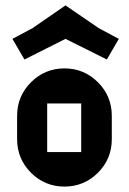

<svg xmlns="http://www.w3.org/2000/svg" viewBox="-20 -689 481 717"><path d="M224.6 -668.9 101.6 -584 26.4 -543.9 71.3 -466.8 224.6 -543.9 378.9 -466.8 423.8 -543.9 348.6 -584ZM220.7 -433.6C171.9 -433.6 129.9 -416 95.7 -381.8C61.5 -347.7 43.9 -305.7 43.9 -256.8C43.9 -217.8 43.9 -188.5 43.9 -168.9C43.9 -120.1 61.5 -78.1 95.7 -43.9C129.9 -9.8 171.9 7.8 220.7 7.8C269.5 7.8 311.5 -9.8 345.7 -43.9C379.9 -78.1 397.5 -120.1 397.5 -168.9C397.5 -208 397.5 -237.3 397.5 -256.8C397.5 -305.7 379.9 -347.7 345.7 -381.8C311.5 -416 269.5 -433.6 220.7 -433.6ZM283.2 -121.1H156.2V-302.7C211.9 -302.7 253.9 -302.7 283.2 -302.7C283.2 -223.6 283.2 -163.1 283.2 -121.1Z"/></svg>

Font: DropForged
Style: Regular
Weight: 400
Designer: Antoine
Version: Version 1.0